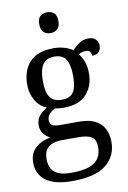

<svg xmlns="http://www.w3.org/2000/svg" viewBox="-106 -822 750 1125"><g transform="rotate(-10 269.0 -260.0)"><path d="M231 240Q127 240 75 201.5Q23 163 23 94Q23 55 40.5 28.5Q58 2 86.5 -13Q115 -28 148 -34Q128 -43 110.5 -63.5Q93 -84 93 -116Q93 -146 108.5 -168Q124 -190 158 -210Q115 -228 91.5 -269.5Q68 -311 68 -361Q68 -447 115 -496.5Q162 -546 256 -546Q292 -546 324 -536Q356 -526 370 -513Q380 -524 394 -536.5Q408 -549 426.5 -558Q445 -567 467 -567Q497 -567 511.5 -551.5Q526 -536 526 -515Q526 -494 513.5 -478.5Q501 -463 473 -463Q473 -474 466.5 -485.5Q460 -497 440 -497Q427 -497 417 -494Q407 -491 397 -485Q414 -464 425 -435.5Q436 -407 436 -364Q436 -290 391.5 -241Q347 -192 256 -192Q244 -192 228.5 -193.5Q213 -195 203 -197Q184 -187 170 -172Q156 -157 156 -134Q156 -116 167.5 -106Q179 -96 218 -96H331Q391 -96 427 -76.5Q463 -57 479.5 -23.5Q496 10 496 53Q496 139 431.5 189.5Q367 240 231 240ZM233 191Q305 191 344 175.5Q383 160 398.5 132.5Q414 105 414 70Q414 24 388 8.5Q362 -7 312 -7H214Q186 -7 161 0.5Q136 8 120 28Q104 48 104 88Q104 117 115 140.5Q126 164 154 177.5Q182 191 233 191ZM253 -240Q286 -240 305.5 -253Q325 -266 333.5 -294Q342 -322 342 -365Q342 -410 333 -439.5Q324 -469 304.5 -483Q285 -497 252 -497Q220 -497 200 -482.5Q180 -468 171 -438.5Q162 -409 162 -364Q162 -300 183.5 -270Q205 -240 253 -240ZM256 -636Q232 -636 215.5 -650Q199 -664 199 -698Q199 -733 215.5 -746.5Q232 -760 256 -760Q279 -760 296 -746.5Q313 -733 313 -698Q313 -664 296 -650Q279 -636 256 -636Z"/></g></svg>

Font: Noto Serif Bengali
Style: Regular
Weight: 400
Designer: Juan Bruce, Universal Thirst, Indian Type Foundry and the Monotype Design Team.
Foundry: Monotype Imaging Inc.
Version: Version 2.003